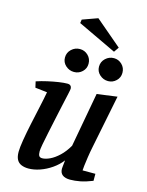

<svg xmlns="http://www.w3.org/2000/svg" viewBox="-134 -994 828 1084"><g transform="rotate(15 279.5 -452.0)"><path d="M141 9Q117 9 99 1.5Q81 -6 72 -23Q63 -40 63 -68Q63 -92 70.5 -137.5Q78 -183 89.5 -237Q101 -291 112.5 -343Q124 -395 131 -434L61 -442L53 -477Q83 -487 116.5 -494.5Q150 -502 180 -506.5Q210 -511 230 -511Q243 -511 249 -504.5Q255 -498 255 -488Q255 -483 249 -455.5Q243 -428 234 -388Q225 -348 215.5 -302.5Q206 -257 197 -215.5Q188 -174 182.5 -143.5Q177 -113 177 -102Q177 -84 182 -75.5Q187 -67 201 -67Q220 -67 245.5 -79Q271 -91 297.5 -116Q324 -141 346 -179L404 -497L522 -513L460 -204Q453 -170 448.5 -139.5Q444 -109 441.5 -88Q439 -67 439 -60H514V-19Q474 -3 442.5 3Q411 9 384 9Q355 9 339.5 -3Q324 -15 324 -39Q324 -43 325 -51.5Q326 -60 327 -70.5Q328 -81 329 -89Q307 -60 274.5 -37.5Q242 -15 207 -3Q172 9 141 9ZM447 -584Q419 -584 398 -603Q377 -622 377 -650Q377 -679 398 -698.5Q419 -718 447 -718Q474 -718 494 -698.5Q514 -679 514 -650Q514 -622 494 -603Q474 -584 447 -584ZM248 -584Q220 -584 199 -603Q178 -622 178 -650Q178 -679 199 -698.5Q220 -718 248 -718Q276 -718 296 -698.5Q316 -679 316 -650Q316 -622 296 -603Q276 -584 248 -584ZM437 -753 211 -860 214 -881 303 -913 457 -782Z"/></g></svg>

Font: Manuale SemiBold
Style: Italic
Weight: 600
Italic angle: -11°
Designer: Eduardo Tunni / Pablo Cosgaya
Foundry: Eduardo Tunni / Pablo Cosgaya
Version: Version 1.002